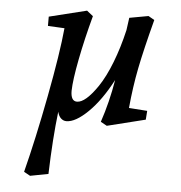

<svg xmlns="http://www.w3.org/2000/svg" viewBox="-54 -558 835 887"><g transform="rotate(5 363.0 -114.5)"><path d="M217 -416 140 -420V-463L314 -506L343 -483Q314 -376 295 -278.5Q276 -181 275 -131Q275 -83 304 -83Q343 -83 399 -165Q430 -211 457 -280.5Q484 -350 503 -432L511 -490L599 -506L627 -490Q590 -349 572.5 -261Q555 -173 546 -75L631 -69L628 -28L451 16L422 0Q454 -95 471 -198Q420 -101 362.5 -45Q305 11 263 11Q249 11 238 1Q227 -9 222 -29Q207 96 202 261L118 277L89 261Q129 104 167.5 -97.5Q206 -299 217 -416Z"/></g></svg>

Font: Andada Pro SemiBold
Style: Regular
Weight: 600
Designer: Carolina Giovagnoli
Foundry: Huerta Tipografica
Version: Version 3.005